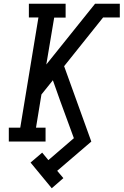

<svg xmlns="http://www.w3.org/2000/svg" viewBox="-20 -755 659 1024"><path d="M256 249 143 112 205 59 238 99 374 -18 301 -217 262 -327 201 -251 172 -74H223V0H27V-74H88L185 -662H134V-735H330V-661H269L227 -411L487 -735H619V-662H530L322 -402L467 0L285 156L318 195Z"/></svg>

Font: Iosevka Slab Extended Oblique
Style: Regular
Weight: 400
Width: 7
Italic angle: -9°
Monospace: yes
Designer: Belleve Invis
Foundry: Belleve Invis
Version: Version 11.1.0; ttfautohint (v1.8.3)